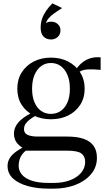

<svg xmlns="http://www.w3.org/2000/svg" viewBox="-20 -871 629 1143"><path d="M292 -851 350 -823Q324 -807 303 -792Q282 -777 269 -761.5Q256 -746 252 -726L247 -728Q253 -733 261 -737.5Q269 -742 285 -742Q308 -742 324 -727.5Q340 -713 340 -690Q340 -666 323.5 -651Q307 -636 284 -636Q256 -636 239 -653.5Q222 -671 222 -706Q222 -735 230.5 -759.5Q239 -784 254.5 -806.5Q270 -829 292 -851ZM579 -455Q536 -459 507.5 -458Q479 -457 461 -448Q443 -439 430 -419L417 -434Q432 -460 449 -479Q466 -498 486 -510Q506 -522 529 -527Q552 -532 579 -530ZM283 -161Q226 -161 180.5 -183.5Q135 -206 109 -247Q83 -288 83 -343Q83 -398 109 -439.5Q135 -481 180.5 -504.5Q226 -528 283 -528Q341 -528 386 -504.5Q431 -481 457.5 -439.5Q484 -398 484 -343Q484 -288 457.5 -247Q431 -206 386 -183.5Q341 -161 283 -161ZM283 -193Q316 -193 341.5 -210.5Q367 -228 381.5 -261.5Q396 -295 396 -343Q396 -391 381.5 -425Q367 -459 342 -477.5Q317 -496 283 -496Q250 -496 225 -477.5Q200 -459 185.5 -425Q171 -391 171 -343Q171 -295 185.5 -261.5Q200 -228 225 -210.5Q250 -193 283 -193ZM269 252Q202 252 146.5 237Q91 222 58 192Q25 162 25 117Q25 91 38.5 69.5Q52 48 79.5 29Q107 10 147 -8L162 10Q135 22 119.5 39Q104 56 97.5 75.5Q91 95 91 116Q91 145 110 168Q129 191 168.5 204.5Q208 218 270 218H299Q355 218 397 202Q439 186 463 157.5Q487 129 487 93Q487 60 465 43Q443 26 381 26H122L128 17Q104 4 89.5 -10.5Q75 -25 69 -41.5Q63 -58 63 -74Q63 -100 75 -121.5Q87 -143 110 -162Q133 -181 167 -198L193 -183Q172 -171 156.5 -159Q141 -147 132 -133.5Q123 -120 123 -101Q123 -78 144.5 -68Q166 -58 206 -58H382Q439 -58 478 -44.5Q517 -31 537 -3Q557 25 557 68Q557 125 521.5 166.5Q486 208 428 230Q370 252 300 252Z"/></svg>

Font: Roboto Serif 144pt
Style: Regular
Weight: 400
Version: Version 1.008